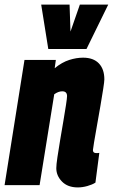

<svg xmlns="http://www.w3.org/2000/svg" viewBox="-36 -809 493 839"><path d="M71 -547H208L203 -511Q235 -537 266.5 -547Q298 -557 327 -557Q372 -557 396 -532Q420 -507 420 -462Q420 -453 415 -420.5Q410 -388 402.5 -344.5Q395 -301 387.5 -259Q380 -217 375 -187Q370 -157 370 -153Q370 -140 385 -140Q387 -140 390.5 -140Q394 -140 398 -141L381 -11Q367 -2 345.5 4Q324 10 304 10Q260 10 235 -15.5Q210 -41 210 -74Q210 -89 215 -122.5Q220 -156 227 -198Q234 -240 241 -280.5Q248 -321 252.5 -351Q257 -381 257 -389Q257 -410 236 -410Q219 -410 201 -397L137 0H-16ZM437 -789 342 -595H175L144 -789H268L272 -671L313 -789Z"/></svg>

Font: Georama Condensed ExtraBold
Style: Italic
Weight: 800
Width: 3
Italic angle: -9°
Designer: Jean-Baptiste Levee
Foundry: Production Type
Version: Version 1.000